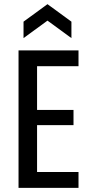

<svg xmlns="http://www.w3.org/2000/svg" viewBox="-20 -902 427 922"><path d="M69 0V-660H357V-584H158V-374H333V-301H158V-76H357V0ZM93 -719V-798L208 -882L323 -798V-719L208 -803Z"/></svg>

Font: Bricolage Grotesque 10pt Condensed
Style: Regular
Weight: 400
Width: 3
Designer: Mathieu Triay
Foundry: Atelier Triay
Version: Version 1.000; ttfautohint (v1.8.4.7-5d5b);gftools[0.9.29]